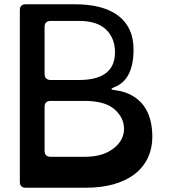

<svg xmlns="http://www.w3.org/2000/svg" viewBox="-20 -880 807 900"><path d="M218 -407Q189 -407 189 -379V-173Q189 -145 218 -145H376Q444 -145 487.5 -168.5Q531 -192 549 -226.5Q567 -261 559 -299.5Q551 -338 515 -369Q471 -407 376 -407ZM218 -782Q189 -782 189 -753V-535Q189 -505 218 -505H350Q519 -505 519 -635Q519 -701 477 -741.5Q435 -782 350 -782ZM73 -832Q73 -860 101 -860H330Q465 -860 535.5 -805.5Q606 -751 606 -648Q606 -505 515 -471Q490 -461 515 -458Q564 -452 598.5 -432.5Q633 -413 654 -384Q675 -355 684.5 -318Q694 -281 694 -241Q694 -183 672 -138Q650 -93 609.5 -62.5Q569 -32 511.5 -16Q454 0 382 0H101Q73 0 73 -28Z"/></svg>

Font: OpenDyslexic 3
Style: Regular
Weight: 400
Designer: Abelardo Gonzalez
Version: Version 1.000;PS 001.001;hotconv 1.0.56